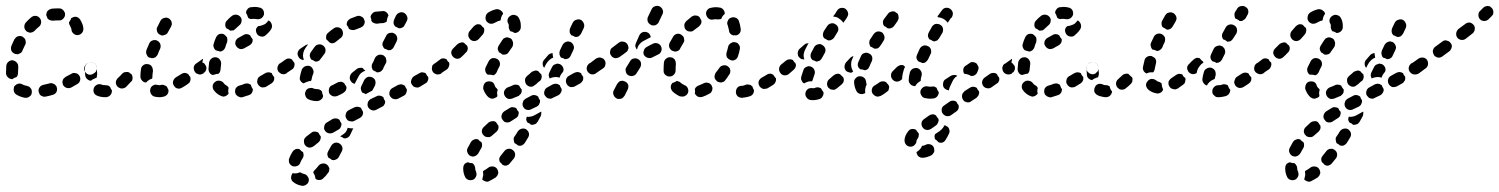

<svg xmlns="http://www.w3.org/2000/svg" viewBox="-25 -304 4998 640"><path d="M73 18Q66 23 58 22Q42 19 29 11Q26 9 24 6Q21 2 21 -2Q20 -6 21 -9Q21 -13 23 -17Q26 -20 29 -22Q32 -24 36 -25Q40 -26 44 -25Q48 -24 51 -22Q57 -19 64 -18Q68 -17 72 -15Q75 -13 77 -10Q79 -8 80 -6Q80 -3 81 -1Q81 1 81 3Q81 4 81 4Q81 5 81 5Q80 14 73 18ZM163 3Q167 -5 164 -13Q164 -13 164 -13Q164 -13 164 -14Q164 -14 164 -15Q162 -18 160 -20Q158 -23 155 -24Q151 -26 147 -27Q143 -27 140 -26Q129 -23 119 -21Q111 -19 107 -13Q102 -6 104 2Q105 6 107 10Q109 13 112 15Q116 17 119 18Q123 19 127 18Q139 16 151 12Q159 10 163 3ZM242 -36Q244 -44 240 -51Q238 -54 235 -57Q232 -59 228 -60Q224 -61 220 -61Q216 -60 213 -58Q203 -53 194 -48Q191 -46 188 -43Q185 -40 184 -36Q183 -33 183 -29Q184 -25 185 -21Q189 -14 197 -11Q205 -9 212 -12Q223 -18 233 -24Q240 -28 242 -36ZM-3 -52Q-5 -56 -5 -60Q-5 -72 -4 -85Q-3 -93 3 -98Q10 -104 18 -103Q22 -102 25 -100Q29 -99 31 -95Q34 -92 35 -89Q36 -85 36 -81Q35 -70 35 -61Q35 -57 34 -54Q33 -50 30 -47Q22 -45 16 -40Q16 -40 16 -40Q12 -40 8 -42Q4 -43 2 -46Q-1 -48 -3 -52ZM295 -66Q297 -70 298 -74Q298 -78 298 -81Q297 -85 294 -89Q290 -95 281 -97Q273 -98 266 -93L264 -92Q261 -89 259 -86Q256 -82 256 -79Q255 -75 256 -71Q257 -67 259 -64Q264 -57 272 -55Q280 -54 287 -59L290 -61Q293 -63 295 -66ZM13 -135Q10 -143 13 -151Q17 -161 22 -171L23 -173Q25 -176 28 -179Q31 -182 35 -183Q38 -184 42 -184Q46 -184 50 -182Q53 -180 56 -177Q59 -174 60 -170Q61 -166 61 -162Q61 -158 59 -155L58 -153Q54 -145 50 -136Q49 -132 46 -129Q43 -126 39 -125Q37 -124 34 -123Q31 -123 28 -124Q27 -124 25 -124Q25 -125 24 -125Q24 -125 24 -125Q16 -128 13 -135ZM242 -239Q237 -246 229 -248Q221 -249 214 -244Q214 -244 213 -244Q213 -244 212 -243Q212 -240 210 -238Q208 -233 205 -230Q205 -226 206 -223Q207 -220 209 -217Q211 -213 212 -210Q213 -209 213 -208Q213 -207 213 -207Q213 -199 219 -193Q225 -187 233 -187Q241 -187 247 -193Q253 -199 253 -207Q253 -215 250 -223Q247 -231 242 -239ZM56 -215Q56 -223 61 -229Q70 -239 80 -247Q87 -252 95 -251Q103 -250 108 -243Q113 -237 112 -228Q111 -220 105 -215Q97 -209 91 -202Q88 -199 84 -197Q81 -196 77 -195Q74 -195 71 -196Q69 -197 66 -198Q65 -199 63 -200Q63 -200 63 -200Q62 -201 62 -201Q56 -207 56 -215ZM130 -260Q131 -264 133 -267Q136 -270 139 -272Q143 -274 147 -275Q157 -276 168 -276Q171 -276 173 -276Q177 -276 181 -274Q184 -272 187 -269Q189 -266 191 -262Q192 -259 192 -255Q191 -246 185 -241Q179 -235 171 -236Q169 -236 168 -236Q159 -236 152 -235Q146 -235 141 -237Q136 -239 133 -243Q132 -248 130 -251Q130 -252 130 -252Q130 -252 129 -252Q129 -256 130 -260Z M508 20Q508 20 508 20Q514 20 521 18Q529 16 534 9Q538 2 536 -6Q536 -6 536 -6Q533 -10 532 -14Q531 -15 530 -16Q528 -18 527 -18Q523 -20 520 -21Q516 -22 512 -21Q510 -20 508 -20Q504 -20 500 -21Q496 -22 492 -22Q488 -21 485 -19Q481 -17 479 -14Q477 -11 476 -7Q474 1 478 8Q482 16 490 18Q498 20 507 20Q507 20 508 20ZM326 20Q327 20 329 20Q337 19 343 13Q348 7 348 -1Q348 -2 348 -2Q348 -3 348 -3Q344 -8 342 -14Q341 -15 341 -15Q338 -18 335 -19Q331 -20 327 -20Q326 -20 326 -20Q318 -20 314 -22Q306 -25 299 -22Q291 -18 288 -11Q285 -3 288 5Q291 12 299 15Q306 18 313 19Q319 20 326 20ZM607 -29Q609 -33 610 -37Q610 -40 610 -43Q610 -46 609 -48Q607 -50 606 -51Q605 -53 604 -55Q599 -60 592 -61Q585 -61 579 -57Q569 -51 561 -46Q554 -41 552 -33Q550 -25 555 -18Q557 -15 560 -12Q563 -10 567 -9Q571 -8 575 -9Q579 -10 582 -12Q591 -17 601 -24Q604 -26 607 -29ZM416 -37Q417 -41 417 -45Q417 -48 416 -51Q415 -54 413 -57Q412 -57 411 -58Q408 -60 406 -62Q404 -63 402 -64Q399 -64 396 -64Q393 -64 389 -63Q385 -61 382 -58Q375 -50 368 -44Q362 -38 361 -30Q361 -22 366 -16Q372 -10 380 -9Q389 -9 395 -14Q403 -22 411 -31Q414 -33 416 -37ZM445 -74Q446 -82 453 -87Q460 -92 468 -90Q472 -90 475 -88Q479 -86 481 -82Q483 -79 484 -75Q485 -71 485 -67Q483 -57 483 -49Q483 -47 483 -46Q483 -44 482 -42Q477 -41 473 -38Q467 -35 462 -29Q454 -29 449 -35Q443 -41 443 -49Q443 -60 445 -74ZM258 -77Q258 -85 264 -91Q270 -97 278 -97Q286 -97 292 -91Q298 -85 298 -77Q298 -66 299 -57Q299 -54 298 -50Q298 -47 296 -44Q293 -44 290 -42Q284 -40 278 -35Q271 -35 265 -41Q260 -46 259 -53Q258 -64 258 -77ZM663 -74Q664 -82 659 -88Q657 -92 654 -94Q650 -96 646 -97Q643 -97 639 -97Q635 -96 632 -93L630 -92Q623 -87 621 -79Q620 -71 625 -64Q627 -61 630 -59Q634 -57 638 -56Q642 -55 645 -56Q649 -57 653 -59L654 -61Q661 -65 663 -74ZM493 -113Q498 -117 501 -123Q504 -132 509 -142Q512 -150 509 -158Q506 -165 498 -169Q491 -172 483 -169Q475 -166 472 -158Q467 -147 463 -137Q462 -133 462 -129Q462 -125 464 -122Q465 -119 467 -116Q469 -114 472 -112Q477 -112 481 -110Q487 -110 493 -113ZM510 -235Q514 -242 522 -244Q530 -247 537 -243Q541 -241 543 -238Q546 -234 547 -231Q548 -227 548 -223Q547 -219 545 -215Q540 -206 535 -197Q532 -190 525 -188Q519 -185 513 -186Q510 -188 507 -189Q506 -190 505 -190Q499 -195 498 -202Q496 -209 500 -215Q505 -225 510 -235Z M815 5Q818 -1 818 -7Q816 -9 815 -11Q813 -16 811 -21Q810 -22 809 -23Q807 -23 806 -24Q803 -26 799 -26Q795 -26 791 -25Q782 -21 774 -19Q770 -18 767 -16Q763 -13 761 -10Q759 -7 759 -3Q758 1 759 5Q760 9 762 12Q765 15 768 17Q772 19 775 20Q779 21 783 20Q794 17 805 13Q811 11 815 5ZM718 18Q714 17 710 15Q697 9 688 -3Q683 -10 684 -18Q685 -26 692 -31Q698 -36 706 -35Q715 -34 720 -28Q723 -23 728 -20Q731 -19 734 -16Q736 -14 737 -11Q737 -8 736 -5Q735 1 737 8Q735 11 732 13Q729 16 725 17Q722 18 718 18ZM886 -32Q888 -35 889 -39Q889 -41 889 -43Q889 -45 889 -47Q887 -50 885 -52Q882 -56 881 -60Q876 -63 870 -63Q864 -63 859 -60Q850 -55 842 -50Q838 -48 836 -45Q834 -42 833 -38Q832 -34 832 -30Q833 -26 835 -23Q837 -19 840 -17Q843 -14 847 -13Q851 -12 855 -13Q859 -13 862 -15Q871 -20 880 -26Q883 -28 886 -32ZM672 -96Q674 -104 680 -109Q687 -114 695 -113Q703 -112 708 -105Q713 -98 712 -90Q711 -81 710 -72Q710 -68 708 -64Q706 -60 703 -58Q698 -58 692 -56Q688 -55 685 -54Q678 -55 674 -61Q670 -67 670 -74Q671 -84 672 -96ZM940 -74Q941 -82 936 -88Q934 -92 931 -94Q927 -96 923 -97Q920 -97 916 -97Q912 -96 909 -93H908Q905 -91 903 -87Q901 -84 900 -80Q899 -76 900 -72Q901 -69 903 -65Q906 -62 909 -60Q912 -58 916 -57Q920 -56 924 -57Q928 -58 931 -60V-61Q938 -65 940 -74ZM652 -108Q651 -107 649 -107Q648 -106 647 -105Q638 -99 630 -93Q623 -89 621 -81Q620 -72 625 -66Q629 -59 636 -58Q643 -56 650 -59Q647 -67 648 -75Q648 -87 650 -99Q651 -104 652 -108ZM709 -132Q715 -133 720 -137Q724 -141 726 -146Q728 -155 732 -163Q733 -167 733 -171Q733 -175 732 -179Q730 -182 727 -185Q724 -188 721 -190Q713 -193 705 -190Q698 -186 695 -179Q690 -168 687 -157Q685 -151 688 -145Q690 -139 695 -136Q697 -136 698 -135Q704 -134 709 -132ZM815 -161Q818 -167 817 -174Q816 -174 816 -175Q811 -180 809 -186Q804 -190 798 -190Q793 -191 788 -188L770 -178Q766 -176 764 -173Q761 -170 760 -166Q759 -162 759 -158Q760 -154 762 -151Q766 -144 774 -141Q781 -139 789 -143L807 -153Q812 -156 815 -161ZM881 -222Q879 -230 872 -235Q871 -235 871 -235Q870 -235 870 -236Q865 -229 859 -224Q851 -220 843 -218Q839 -217 836 -217Q829 -212 828 -204Q828 -196 833 -189Q838 -183 847 -182Q855 -181 861 -187Q873 -197 879 -207Q883 -214 881 -222ZM748 -251Q755 -256 763 -255Q771 -254 776 -248Q779 -245 780 -241Q781 -237 780 -233Q780 -229 778 -226Q776 -222 773 -220Q766 -214 760 -208Q757 -205 754 -203Q750 -202 746 -202Q745 -202 744 -202Q743 -202 742 -202Q737 -207 729 -210Q729 -210 729 -211Q725 -216 726 -223Q726 -230 731 -235Q739 -244 748 -251ZM805 -278Q808 -280 812 -280Q818 -281 824 -281Q832 -281 839 -279Q847 -278 852 -271Q856 -264 855 -256Q853 -248 846 -243Q839 -239 831 -240Q828 -241 824 -241Q821 -241 817 -241Q813 -240 809 -241Q805 -242 802 -245Q802 -246 801 -248Q799 -255 795 -261Q795 -264 796 -267Q797 -270 799 -272Q801 -276 805 -278Z M976 271Q976 270 975 270Q975 270 975 270Q967 274 958 274Q954 274 951 273Q950 274 950 274Q949 275 949 275Q947 279 946 282Q945 286 945 290Q946 294 948 298Q950 301 953 303Q964 312 980 315Q984 316 988 315Q992 314 995 312Q998 310 1001 307Q1003 304 1004 300Q1006 292 1001 285Q997 278 989 276Q981 274 977 271Q976 271 976 271ZM1037 248Q1042 242 1051 241Q1059 240 1065 245Q1068 247 1070 251Q1072 254 1073 258Q1073 262 1072 266Q1071 270 1068 273Q1061 283 1053 290Q1050 293 1046 295Q1043 296 1039 296Q1035 296 1032 295Q1029 294 1027 292Q1026 290 1026 289Q1025 280 1020 273Q1020 272 1019 272Q1020 269 1021 266Q1023 264 1025 262Q1031 256 1037 248ZM987 213Q987 208 985 203Q979 200 975 195Q975 195 975 194Q968 191 961 193Q954 196 950 202Q943 213 939 224Q937 228 938 232Q938 236 939 239Q941 243 944 246Q947 248 950 250Q954 251 958 251Q962 251 966 249Q969 248 972 245Q975 242 976 238Q979 231 984 223Q987 219 987 213ZM1079 182Q1083 175 1091 172Q1099 170 1106 174Q1113 178 1116 186Q1118 194 1114 201Q1109 211 1104 220Q1100 226 1094 228Q1088 231 1081 229Q1080 228 1079 227Q1075 224 1070 222Q1067 217 1066 211Q1066 205 1069 200Q1074 191 1079 182ZM1043 161Q1045 155 1044 150Q1041 147 1039 143Q1038 141 1037 139Q1035 137 1032 136Q1030 135 1027 135Q1023 134 1019 135Q1016 136 1012 139Q1003 146 995 152Q992 155 990 158Q988 162 988 166Q988 170 989 174Q990 178 993 181Q998 187 1006 188Q1014 188 1021 183Q1028 177 1036 171Q1041 167 1043 161ZM1134 122Q1132 130 1127 137Q1121 143 1114 147Q1112 149 1109 150Q1109 150 1110 151Q1110 151 1110 151Q1113 152 1117 154Q1119 155 1121 157Q1128 158 1133 155Q1139 152 1142 146L1151 127Q1152 126 1152 125Q1153 124 1153 123Q1152 123 1151 124Q1142 124 1134 122ZM1107 96Q1102 91 1096 91Q1089 90 1083 93Q1074 99 1065 104Q1061 106 1059 109Q1057 112 1056 116Q1055 120 1055 124Q1056 128 1058 131Q1062 138 1070 140Q1078 142 1086 138Q1094 133 1103 128Q1109 125 1111 119Q1114 113 1113 107Q1111 104 1109 101Q1108 98 1107 96ZM1183 81Q1186 75 1185 69Q1183 66 1182 63Q1180 60 1179 57Q1178 56 1176 54Q1174 53 1172 53Q1168 51 1164 52Q1160 52 1156 54L1138 63Q1130 67 1128 75Q1125 83 1129 90Q1131 94 1134 97Q1137 99 1141 100Q1145 101 1149 101Q1152 101 1156 99L1175 89Q1180 86 1183 81ZM1254 48Q1256 45 1258 41Q1258 39 1259 36Q1259 34 1258 32Q1257 29 1255 27Q1254 24 1253 20Q1248 16 1242 15Q1235 14 1230 17L1211 26Q1207 28 1205 31Q1202 34 1201 38Q1200 42 1200 45Q1200 49 1202 53Q1206 60 1214 63Q1221 66 1229 62L1248 52Q1251 51 1254 48ZM1040 31Q1036 33 1032 33Q1016 33 1003 27Q995 23 993 15Q990 7 994 0Q995 -4 998 -6Q1001 -9 1005 -10Q1009 -11 1013 -11Q1017 -11 1020 -9Q1025 -7 1032 -7Q1037 -7 1041 -5Q1046 -3 1048 1Q1049 8 1052 15Q1052 15 1052 15Q1052 19 1050 22Q1049 25 1046 27Q1043 30 1040 31ZM1329 6Q1332 0 1331 -6Q1330 -9 1328 -11Q1326 -14 1325 -18Q1323 -19 1321 -20Q1320 -21 1317 -22Q1314 -23 1310 -23Q1306 -22 1302 -21L1284 -11Q1276 -7 1274 1Q1271 9 1275 16Q1277 20 1280 22Q1283 25 1287 26Q1291 27 1295 27Q1299 26 1302 25L1321 15Q1327 12 1329 6ZM1125 1Q1128 -2 1129 -6Q1129 -8 1130 -11Q1130 -14 1129 -16Q1128 -17 1127 -19Q1124 -23 1122 -27Q1120 -28 1119 -29Q1117 -30 1115 -31Q1112 -32 1108 -31Q1104 -31 1100 -29Q1091 -24 1083 -20Q1079 -19 1076 -16Q1073 -13 1072 -9Q1071 -6 1071 -2Q1071 2 1072 6Q1076 13 1083 16Q1091 19 1099 16Q1109 12 1119 6Q1122 4 1125 1ZM1183 5Q1179 0 1178 -6Q1177 -13 1180 -18L1189 -37Q1191 -41 1194 -43Q1197 -46 1200 -47Q1204 -49 1208 -48Q1212 -48 1216 -46Q1223 -43 1226 -35Q1228 -27 1225 -19L1216 -2L1201 6Q1197 8 1194 10Q1192 8 1189 7Q1186 6 1183 5ZM1401 -35Q1404 -41 1402 -48Q1401 -49 1399 -51Q1397 -55 1395 -58Q1394 -60 1392 -61Q1390 -62 1388 -62Q1384 -63 1380 -63Q1376 -62 1373 -60Q1364 -55 1355 -50Q1348 -45 1346 -37Q1343 -29 1348 -22Q1350 -19 1353 -16Q1356 -14 1360 -13Q1364 -12 1368 -12Q1371 -13 1375 -15Q1384 -20 1393 -26Q1399 -29 1401 -35ZM1178 -60Q1185 -66 1193 -68Q1192 -69 1192 -69Q1188 -72 1185 -76Q1184 -77 1182 -78Q1180 -78 1178 -78Q1174 -78 1170 -77Q1166 -76 1163 -73Q1156 -67 1148 -61Q1142 -55 1141 -47Q1140 -39 1145 -33Q1147 -29 1151 -27Q1154 -25 1158 -25Q1159 -27 1159 -28L1169 -47Q1172 -54 1178 -60ZM974 -41Q974 -45 975 -49Q977 -60 981 -72Q984 -79 992 -83Q999 -86 1007 -84Q1015 -81 1018 -73Q1022 -66 1019 -58Q1015 -49 1014 -41Q1013 -39 1013 -37Q1012 -35 1011 -34Q1004 -34 998 -31Q992 -29 987 -26Q984 -27 982 -29Q979 -31 977 -34Q975 -37 974 -41ZM1453 -66Q1455 -70 1456 -74Q1456 -77 1456 -81Q1455 -85 1452 -88Q1448 -95 1439 -97Q1431 -98 1425 -93L1423 -92Q1420 -90 1417 -87Q1415 -83 1415 -79Q1414 -75 1415 -71Q1416 -68 1418 -64Q1423 -58 1431 -56Q1439 -55 1446 -59L1447 -61Q1451 -63 1453 -66ZM956 -83Q958 -89 956 -95Q954 -97 952 -100Q950 -102 949 -105Q944 -109 937 -109Q931 -109 926 -105L909 -93Q905 -91 903 -88Q901 -84 900 -80Q900 -77 900 -73Q901 -69 904 -66Q908 -59 917 -57Q925 -56 931 -61L949 -73Q954 -76 956 -83ZM1231 -63Q1233 -63 1236 -63Q1238 -63 1240 -64Q1244 -65 1247 -68Q1250 -71 1252 -74L1254 -80L1261 -93Q1263 -96 1263 -100Q1263 -104 1262 -108Q1261 -112 1258 -115Q1256 -118 1252 -120Q1245 -123 1237 -121Q1229 -118 1225 -111L1219 -97L1216 -92Q1214 -88 1214 -84Q1214 -80 1215 -77Q1216 -74 1217 -72Q1218 -70 1220 -69Q1223 -68 1226 -66Q1229 -65 1231 -63ZM1008 -123Q1009 -127 1011 -130Q1017 -139 1024 -148Q1029 -155 1038 -156Q1046 -157 1052 -152Q1059 -147 1060 -139Q1061 -130 1056 -124Q1050 -116 1044 -108Q1042 -105 1039 -102Q1036 -100 1032 -99Q1030 -99 1028 -99Q1027 -99 1025 -99Q1020 -103 1014 -105Q1014 -105 1013 -105Q1011 -107 1010 -110Q1009 -112 1008 -115Q1007 -119 1008 -123ZM967 -128Q969 -136 975 -141L993 -153Q995 -154 997 -155Q1000 -156 1002 -156Q997 -150 992 -142Q988 -136 986 -128Q984 -119 986 -111Q987 -108 988 -105Q986 -105 985 -104Q980 -105 977 -107Q973 -109 971 -113Q966 -120 967 -128ZM1252 -165 1262 -184Q1263 -188 1266 -190Q1269 -193 1273 -194Q1277 -195 1281 -195Q1285 -195 1288 -193Q1296 -189 1298 -182Q1301 -174 1297 -166L1288 -148Q1286 -144 1283 -141Q1280 -139 1277 -137Q1274 -137 1272 -137Q1270 -136 1268 -137Q1265 -138 1262 -140Q1259 -141 1256 -142Q1252 -147 1250 -153Q1249 -160 1252 -165ZM1064 -189Q1066 -193 1069 -195Q1078 -203 1087 -209Q1093 -214 1101 -213Q1110 -212 1115 -205Q1119 -198 1118 -190Q1117 -182 1110 -177Q1102 -171 1095 -165Q1091 -161 1085 -160Q1079 -159 1074 -162Q1070 -166 1066 -170Q1065 -170 1064 -171Q1063 -173 1062 -176Q1062 -179 1062 -182Q1062 -186 1064 -189ZM1164 -250Q1172 -253 1179 -249Q1187 -246 1189 -238Q1191 -234 1191 -230Q1190 -226 1189 -223Q1187 -219 1184 -216Q1181 -214 1177 -212Q1168 -209 1159 -205Q1154 -203 1148 -204Q1142 -205 1138 -208Q1136 -214 1133 -218Q1132 -219 1131 -220Q1130 -227 1133 -233Q1137 -239 1143 -242Q1153 -246 1164 -250ZM1287 -231Q1287 -235 1289 -239L1295 -252Q1299 -259 1307 -262Q1314 -265 1322 -261Q1329 -257 1332 -249Q1335 -242 1331 -234L1328 -228Q1328 -228 1328 -228Q1328 -228 1328 -228L1324 -221Q1322 -215 1316 -212Q1310 -209 1304 -210Q1301 -212 1298 -213Q1295 -215 1292 -216Q1291 -217 1290 -219Q1288 -221 1288 -223Q1286 -227 1287 -231ZM1232 -225Q1228 -225 1225 -226Q1221 -227 1218 -229Q1216 -230 1215 -232Q1214 -233 1213 -234Q1213 -240 1211 -245Q1210 -246 1210 -247Q1211 -254 1216 -259Q1220 -264 1227 -265Q1238 -266 1250 -267Q1257 -268 1263 -263Q1268 -259 1270 -252L1268 -249Q1265 -241 1264 -233Q1264 -233 1264 -232Q1262 -230 1258 -229Q1255 -227 1252 -227Q1242 -227 1232 -225Z M1584 287Q1584 290 1582 294Q1587 299 1594 301Q1601 303 1607 299Q1617 294 1628 287Q1631 284 1633 281Q1635 277 1636 273Q1636 269 1635 266Q1634 262 1632 259Q1627 252 1619 251Q1610 250 1604 254Q1596 260 1589 264Q1588 264 1587 265Q1586 266 1585 267Q1585 268 1585 270Q1587 279 1584 287ZM1556 247Q1554 243 1550 240Q1550 240 1549 240Q1542 240 1535 237Q1532 237 1529 239Q1527 240 1524 242Q1522 245 1520 249Q1519 253 1519 257Q1519 274 1526 287Q1530 294 1538 296Q1546 298 1554 294Q1557 292 1559 289Q1562 285 1563 281Q1564 278 1563 274Q1563 270 1561 266Q1559 263 1559 256Q1559 252 1556 247ZM1656 200Q1661 193 1670 192Q1678 191 1684 196Q1691 201 1692 209Q1693 217 1688 224Q1681 233 1674 241Q1670 246 1663 248Q1657 249 1651 246Q1650 246 1650 245Q1646 240 1641 236Q1639 231 1639 225Q1640 220 1644 215Q1650 208 1656 200ZM1582 180Q1582 175 1580 170Q1574 167 1570 162Q1570 161 1569 161Q1562 158 1556 161Q1549 163 1545 169Q1539 179 1534 189Q1530 197 1533 204Q1536 212 1543 216Q1547 217 1551 218Q1555 218 1559 216Q1562 215 1565 212Q1568 210 1570 206Q1574 198 1579 190Q1582 186 1582 180ZM1687 158Q1688 154 1690 151Q1696 143 1701 134Q1706 127 1714 125Q1722 123 1729 127Q1732 130 1735 133Q1737 136 1738 140Q1739 144 1738 148Q1737 152 1735 155Q1730 164 1724 173Q1720 178 1714 181Q1708 183 1702 181Q1700 180 1698 178Q1695 175 1691 174Q1690 172 1689 170Q1688 168 1688 166Q1687 162 1687 158ZM1636 126Q1638 120 1636 114Q1633 111 1631 107Q1629 105 1628 103Q1623 99 1616 100Q1610 100 1604 104Q1596 111 1588 119Q1582 124 1581 133Q1581 141 1587 147Q1592 153 1601 153Q1609 154 1615 148Q1622 142 1630 135Q1634 131 1636 126ZM1775 70 1757 80Q1750 84 1742 85Q1736 86 1731 85Q1729 90 1729 95Q1730 101 1734 105Q1737 106 1741 108Q1743 110 1745 112Q1748 112 1750 112Q1752 112 1755 111Q1759 110 1762 108Q1765 105 1767 102L1777 84Q1779 80 1779 76Q1780 72 1779 68Q1777 69 1775 70ZM1681 53Q1677 54 1674 56Q1664 62 1656 67Q1649 72 1647 80Q1645 88 1650 95Q1652 98 1655 101Q1658 103 1662 104Q1666 104 1670 104Q1674 103 1677 101Q1685 96 1694 90Q1698 88 1700 85Q1703 82 1703 78Q1704 76 1704 74Q1704 72 1704 69Q1701 66 1699 63Q1698 60 1697 58Q1695 56 1693 55Q1691 54 1689 54Q1685 53 1681 53ZM1771 46Q1773 42 1774 39Q1775 37 1775 34Q1775 32 1775 30Q1773 27 1771 24Q1770 21 1769 18Q1764 14 1758 13Q1751 12 1746 15L1727 25Q1724 27 1721 30Q1719 33 1718 37Q1716 41 1717 45Q1717 49 1719 52Q1723 60 1731 62Q1739 64 1746 60L1765 51Q1768 49 1771 46ZM1712 7Q1712 6 1713 5Q1714 2 1714 -1Q1714 -4 1714 -6Q1713 -7 1712 -8Q1708 -13 1706 -18Q1705 -19 1703 -20Q1702 -20 1701 -21Q1697 -22 1693 -22Q1689 -22 1685 -20Q1677 -16 1668 -13Q1661 -10 1657 -3Q1653 4 1656 12Q1657 16 1660 19Q1662 22 1666 24Q1669 26 1673 26Q1677 26 1681 25Q1692 21 1703 16Q1703 16 1704 16Q1704 15 1705 15Q1707 12 1711 9Q1711 8 1712 7ZM1845 4Q1848 -1 1847 -8Q1845 -10 1844 -13Q1842 -16 1841 -20Q1839 -21 1837 -22Q1836 -23 1834 -24Q1830 -25 1826 -25Q1822 -24 1818 -23L1800 -13Q1792 -9 1790 -1Q1787 7 1791 14Q1793 17 1796 20Q1799 23 1803 24Q1807 25 1811 25Q1815 24 1818 22L1837 13Q1842 10 1845 4ZM1626 22Q1622 24 1618 25Q1614 25 1610 24Q1606 22 1603 20Q1592 10 1586 -7Q1585 -10 1586 -14Q1586 -18 1588 -22Q1589 -25 1592 -28Q1595 -31 1599 -32Q1607 -34 1615 -31Q1622 -27 1624 -19Q1626 -13 1629 -11Q1631 -9 1632 -8Q1633 -7 1634 -5Q1633 -1 1632 4Q1632 10 1633 15Q1633 16 1633 16Q1632 17 1632 18Q1629 21 1626 22ZM1915 -32Q1918 -35 1919 -39Q1919 -41 1919 -43Q1919 -46 1919 -48Q1917 -50 1916 -52Q1913 -55 1912 -60Q1907 -63 1901 -64Q1895 -64 1889 -61Q1881 -56 1871 -51Q1864 -47 1862 -39Q1860 -31 1864 -24Q1866 -20 1869 -18Q1872 -15 1876 -14Q1879 -13 1883 -14Q1887 -14 1891 -16Q1901 -21 1909 -26Q1913 -28 1915 -32ZM1743 -15Q1735 -16 1729 -23Q1727 -26 1726 -29Q1725 -33 1725 -37Q1725 -41 1727 -45Q1729 -48 1732 -51Q1740 -57 1747 -64Q1750 -66 1754 -67Q1758 -69 1762 -69Q1764 -68 1766 -68Q1767 -68 1769 -67Q1772 -63 1775 -60Q1777 -59 1779 -57Q1780 -55 1780 -52Q1781 -50 1781 -48Q1780 -44 1779 -40Q1777 -37 1775 -34Q1772 -33 1769 -30Q1767 -28 1765 -26Q1761 -22 1757 -20Q1751 -14 1743 -15ZM1808 -43 1807 -42Q1805 -47 1804 -52Q1804 -57 1806 -62L1815 -80Q1817 -84 1820 -87Q1823 -89 1827 -90Q1831 -92 1834 -92Q1838 -91 1842 -90Q1849 -86 1852 -79Q1855 -72 1852 -65Q1850 -63 1848 -60Q1843 -54 1840 -45Q1832 -48 1823 -47Q1815 -46 1808 -43ZM1604 -100Q1606 -104 1609 -106Q1612 -109 1616 -110Q1620 -111 1624 -110Q1628 -110 1631 -108Q1639 -104 1641 -96Q1643 -88 1639 -81Q1634 -72 1631 -64Q1629 -60 1626 -57Q1623 -54 1619 -53Q1614 -55 1608 -55Q1605 -55 1601 -55Q1595 -59 1593 -66Q1591 -73 1594 -80Q1598 -89 1604 -100ZM1969 -66Q1971 -70 1972 -73Q1972 -77 1972 -81Q1971 -85 1968 -88Q1964 -95 1956 -97Q1947 -98 1941 -93H1939Q1936 -90 1934 -87Q1932 -84 1931 -80Q1930 -76 1931 -72Q1932 -68 1934 -65Q1939 -58 1947 -56Q1955 -55 1962 -60L1963 -61Q1967 -63 1969 -66ZM1472 -84Q1474 -90 1472 -96Q1470 -98 1468 -99Q1465 -103 1463 -107Q1461 -107 1459 -108Q1458 -109 1456 -109Q1452 -110 1448 -109Q1444 -108 1441 -105Q1433 -99 1425 -93Q1418 -89 1416 -81Q1415 -72 1420 -66Q1424 -59 1432 -57Q1441 -56 1447 -61Q1456 -67 1465 -73Q1470 -77 1472 -84ZM1805 -103Q1811 -109 1819 -112Q1819 -112 1819 -112Q1819 -112 1819 -112Q1817 -120 1817 -127Q1813 -127 1809 -125Q1805 -124 1802 -120Q1795 -112 1789 -105Q1786 -102 1785 -98Q1783 -95 1784 -91Q1784 -87 1785 -84Q1787 -80 1789 -78L1795 -90Q1799 -97 1805 -103ZM1857 -107Q1860 -107 1862 -107Q1864 -107 1866 -108Q1870 -109 1873 -112Q1876 -115 1877 -118L1886 -137Q1890 -145 1887 -152Q1884 -160 1877 -164Q1873 -165 1869 -166Q1865 -166 1861 -164Q1857 -163 1855 -160Q1852 -158 1850 -154L1841 -135Q1839 -129 1840 -123Q1841 -117 1845 -112Q1849 -111 1852 -110Q1855 -109 1857 -107ZM1534 -140Q1535 -146 1532 -152Q1530 -154 1528 -155Q1525 -158 1522 -161Q1517 -164 1511 -162Q1505 -161 1500 -157Q1493 -150 1486 -143Q1483 -140 1481 -137Q1480 -133 1479 -129Q1479 -125 1481 -121Q1482 -118 1485 -115Q1490 -109 1499 -108Q1507 -108 1513 -114Q1521 -121 1528 -129Q1533 -133 1534 -140ZM1649 -170Q1651 -173 1654 -176Q1658 -178 1661 -179Q1665 -180 1669 -179Q1673 -178 1677 -176Q1680 -174 1682 -171Q1684 -167 1685 -163Q1686 -160 1685 -156Q1685 -152 1683 -148Q1678 -141 1671 -131Q1668 -125 1662 -123Q1656 -121 1650 -122Q1646 -125 1642 -128Q1640 -129 1639 -129Q1635 -135 1634 -141Q1634 -147 1638 -153Q1645 -163 1649 -170ZM1589 -200Q1590 -206 1588 -211Q1582 -215 1578 -221Q1572 -224 1565 -223Q1559 -221 1554 -216L1541 -201Q1538 -198 1537 -194Q1536 -190 1536 -186Q1536 -182 1538 -179Q1540 -175 1543 -172Q1549 -167 1557 -167Q1565 -168 1571 -174L1585 -190Q1588 -194 1589 -200ZM1875 -209 1884 -228Q1888 -236 1896 -238Q1903 -241 1911 -238Q1918 -234 1921 -226Q1924 -219 1921 -211L1912 -192Q1909 -187 1904 -183Q1898 -180 1892 -181Q1889 -183 1886 -184Q1883 -186 1880 -186Q1875 -191 1874 -197Q1873 -203 1875 -209ZM1671 -219Q1671 -222 1670 -224Q1665 -231 1667 -239Q1669 -247 1676 -251Q1683 -256 1691 -254Q1700 -252 1704 -245Q1711 -233 1711 -219Q1711 -216 1711 -212Q1710 -204 1704 -199Q1698 -194 1690 -194Q1689 -195 1689 -195Q1683 -199 1676 -200Q1673 -204 1672 -208Q1670 -212 1671 -216Q1671 -218 1671 -219ZM1652 -258Q1651 -262 1649 -265Q1646 -268 1643 -270Q1640 -272 1636 -273Q1632 -274 1628 -273Q1615 -270 1602 -262Q1595 -257 1594 -249Q1592 -241 1596 -234Q1601 -227 1609 -225Q1617 -224 1624 -228Q1631 -232 1636 -234Q1638 -234 1641 -235Q1643 -236 1644 -237Q1645 -241 1645 -244Q1647 -252 1652 -258Z M2069 -21Q2066 -29 2059 -32Q2055 -34 2051 -35Q2047 -35 2043 -34Q2040 -33 2037 -30Q2034 -27 2032 -24Q2025 -11 2021 -3Q2017 4 2020 12Q2023 20 2030 24Q2034 26 2037 26Q2041 26 2045 25Q2049 24 2052 21Q2055 18 2057 15Q2061 7 2067 -5Q2071 -13 2069 -21ZM2297 -15Q2300 -18 2304 -19Q2312 -22 2320 -26Q2327 -30 2335 -28Q2343 -26 2347 -19Q2349 -15 2350 -11Q2350 -7 2349 -3Q2348 0 2346 3Q2343 7 2340 8Q2328 15 2316 19Q2308 21 2301 18Q2294 14 2291 7Q2292 3 2292 0Q2292 -4 2291 -8Q2292 -8 2292 -8Q2292 -9 2292 -9Q2294 -13 2297 -15ZM2238 -32Q2234 -34 2230 -34Q2227 -31 2223 -30Q2220 -28 2217 -28Q2217 -28 2216 -27Q2216 -27 2216 -27Q2214 -24 2212 -21Q2211 -17 2211 -13Q2211 -9 2213 -5Q2215 -2 2217 1Q2228 11 2241 17Q2245 18 2249 18Q2253 18 2256 17Q2260 15 2263 13Q2266 10 2268 6Q2271 -1 2268 -9Q2265 -17 2257 -20Q2250 -23 2244 -28Q2242 -31 2238 -32ZM2373 -78Q2378 -85 2386 -86Q2394 -88 2401 -83Q2404 -81 2406 -78Q2409 -75 2409 -71Q2410 -67 2409 -63Q2409 -59 2406 -56Q2400 -46 2392 -36Q2390 -33 2386 -31Q2383 -30 2379 -29Q2375 -29 2372 -30Q2368 -31 2365 -33Q2362 -37 2359 -40Q2356 -45 2357 -51Q2358 -57 2361 -62Q2367 -69 2373 -78ZM2228 -91Q2228 -95 2227 -99Q2226 -102 2224 -106Q2221 -109 2218 -111Q2214 -113 2210 -113Q2202 -114 2196 -109Q2189 -104 2188 -95Q2187 -83 2187 -71Q2187 -70 2187 -68Q2187 -64 2188 -61Q2190 -57 2193 -54Q2196 -52 2200 -50Q2203 -49 2207 -49Q2216 -49 2221 -55Q2227 -61 2227 -69Q2227 -70 2227 -71Q2227 -81 2228 -91ZM2112 -90Q2112 -96 2109 -101Q2107 -102 2106 -104Q2106 -105 2105 -105Q2104 -106 2103 -106Q2097 -111 2088 -109Q2080 -108 2076 -101Q2070 -92 2063 -80Q2061 -77 2060 -73Q2060 -69 2061 -65Q2062 -61 2064 -58Q2066 -55 2070 -53Q2077 -49 2085 -51Q2093 -53 2097 -60Q2104 -71 2109 -79Q2112 -84 2112 -90ZM1993 -89Q1995 -97 1990 -104Q1988 -107 1985 -109Q1981 -111 1977 -112Q1973 -113 1970 -112Q1966 -111 1962 -109L1941 -93Q1934 -89 1932 -81Q1931 -72 1936 -66Q1938 -62 1941 -60Q1945 -58 1948 -57Q1952 -57 1956 -57Q1960 -58 1963 -61L1985 -76Q1992 -80 1993 -89ZM2396 -121Q2396 -125 2397 -129Q2400 -138 2402 -148Q2404 -156 2411 -160Q2418 -165 2426 -163Q2434 -162 2438 -155Q2443 -148 2441 -140Q2439 -128 2435 -117Q2433 -109 2426 -105Q2419 -101 2412 -103Q2408 -105 2404 -107Q2402 -108 2401 -110Q2399 -111 2398 -113Q2397 -117 2396 -121ZM2179 -133Q2182 -141 2179 -148Q2176 -156 2168 -159Q2160 -162 2153 -159Q2142 -154 2130 -147Q2123 -143 2121 -135Q2118 -127 2122 -120Q2127 -113 2135 -111Q2143 -109 2150 -113Q2160 -118 2168 -122Q2176 -125 2179 -133ZM2067 -135Q2069 -139 2070 -143Q2070 -147 2069 -150Q2068 -154 2066 -157Q2061 -164 2053 -165Q2045 -167 2038 -162Q2028 -155 2017 -146Q2010 -142 2009 -134Q2007 -125 2012 -119Q2014 -115 2018 -113Q2021 -111 2025 -110Q2029 -110 2033 -111Q2037 -112 2040 -114Q2052 -122 2062 -130Q2065 -132 2067 -135ZM2219 -182Q2223 -189 2231 -191Q2238 -193 2245 -189Q2248 -186 2252 -183Q2253 -182 2254 -180Q2255 -178 2255 -176Q2256 -172 2256 -168Q2255 -164 2253 -161Q2248 -152 2243 -144Q2241 -138 2236 -135Q2231 -132 2224 -132Q2220 -134 2215 -135Q2209 -139 2206 -146Q2204 -154 2207 -161Q2213 -172 2219 -182ZM2095 -161 2106 -186Q2110 -194 2118 -197Q2126 -199 2133 -196Q2138 -194 2141 -189Q2144 -185 2144 -180Q2144 -180 2144 -180Q2132 -174 2119 -167Q2112 -163 2107 -157Q2101 -150 2099 -141Q2098 -140 2098 -139Q2094 -143 2093 -149Q2092 -155 2095 -161ZM2401 -219Q2399 -223 2399 -227Q2399 -231 2401 -234Q2402 -238 2405 -241Q2408 -244 2412 -245Q2419 -248 2427 -245Q2435 -242 2438 -234Q2442 -223 2444 -208Q2445 -200 2441 -194Q2436 -187 2428 -186Q2424 -187 2419 -186Q2413 -188 2409 -192Q2405 -197 2405 -203Q2403 -212 2401 -219ZM2312 -225Q2314 -230 2313 -236Q2310 -240 2308 -245Q2306 -248 2303 -250Q2300 -252 2296 -252Q2292 -253 2288 -252Q2285 -251 2281 -249Q2272 -242 2263 -234Q2260 -231 2258 -227Q2256 -224 2256 -220Q2256 -216 2257 -212Q2258 -208 2261 -205Q2266 -199 2275 -199Q2283 -198 2289 -204Q2297 -210 2305 -216Q2309 -220 2312 -225ZM2133 -240Q2133 -236 2134 -232Q2136 -229 2138 -226Q2141 -223 2145 -221Q2148 -219 2152 -219Q2156 -219 2160 -220Q2164 -222 2167 -225Q2170 -227 2171 -231L2183 -256Q2187 -264 2184 -271Q2181 -279 2173 -283Q2166 -286 2158 -283Q2150 -280 2147 -273L2135 -248Q2133 -244 2133 -240ZM2361 -240Q2357 -240 2352 -239Q2344 -237 2337 -242Q2331 -247 2329 -255Q2327 -263 2332 -270Q2337 -277 2345 -278Q2353 -280 2361 -280Q2367 -280 2372 -279Q2380 -279 2386 -272Q2391 -266 2391 -258Q2390 -258 2390 -257Q2383 -251 2380 -243Q2380 -242 2379 -241Q2377 -240 2374 -240Q2371 -239 2369 -239Q2365 -240 2361 -240Z M3048 183Q3049 183 3049 182Q3054 182 3060 179Q3067 175 3075 177Q3083 179 3087 186Q3089 190 3089 194Q3090 198 3089 202Q3088 205 3085 208Q3083 212 3079 214Q3065 221 3051 222Q3047 222 3043 221Q3039 219 3036 217Q3033 214 3032 210Q3030 207 3030 203Q3030 203 3030 203Q3030 203 3030 203Q3034 200 3038 197Q3045 191 3048 183ZM3037 151Q3038 147 3038 143Q3038 142 3037 141Q3037 141 3037 140Q3034 137 3031 133Q3030 131 3029 129Q3022 125 3014 126Q3007 127 3002 134Q2991 148 2990 163Q2990 172 2995 178Q3000 184 3009 185Q3013 185 3016 184Q3020 183 3023 180Q3026 177 3028 174Q3030 170 3030 166Q3030 162 3034 158Q3036 155 3037 151ZM3139 127Q3142 135 3138 142Q3133 153 3127 162Q3124 168 3117 171Q3110 173 3103 170Q3100 166 3096 163Q3094 161 3092 160Q3092 159 3091 158Q3091 157 3091 156Q3090 153 3090 149Q3091 146 3092 143L3107 133Q3114 128 3119 121Q3121 118 3123 114Q3125 114 3126 114Q3128 115 3129 116Q3137 119 3139 127ZM3100 108Q3102 105 3103 101Q3104 99 3104 97Q3103 94 3103 92Q3101 90 3099 87Q3097 84 3095 81Q3090 77 3084 77Q3078 77 3072 81L3055 93Q3052 95 3050 98Q3047 101 3047 105Q3046 109 3047 113Q3048 117 3050 120Q3054 127 3063 129Q3071 130 3078 126L3095 114Q3098 112 3100 108ZM3170 58Q3172 52 3170 46Q3168 44 3166 41Q3164 38 3163 35Q3161 34 3159 33Q3157 32 3155 32Q3151 31 3147 32Q3143 33 3140 35L3123 47Q3116 51 3114 59Q3113 68 3117 74Q3120 78 3123 80Q3126 82 3130 83Q3134 83 3138 83Q3142 82 3145 80L3162 68Q3168 64 3170 58ZM3235 16Q3238 13 3238 9Q3239 7 3239 4Q3239 2 3238 0Q3236 -2 3234 -5Q3232 -8 3231 -11Q3225 -15 3219 -15Q3213 -15 3207 -11L3190 0Q3187 3 3185 6Q3182 9 3182 13Q3181 17 3182 21Q3183 25 3185 28Q3187 32 3190 34Q3194 36 3198 37Q3202 37 3206 37Q3209 36 3213 33L3230 22Q3233 19 3235 16ZM2717 17Q2721 11 2720 3Q2719 3 2719 2Q2715 -3 2712 -9Q2712 -9 2711 -10Q2710 -10 2709 -11Q2705 -12 2702 -13Q2698 -13 2694 -12Q2690 -10 2687 -10Q2685 -10 2684 -10Q2680 -11 2676 -10Q2672 -10 2669 -8Q2666 -6 2663 -2Q2661 1 2660 5Q2658 13 2663 20Q2667 27 2675 29Q2689 32 2707 26Q2714 24 2717 17ZM3088 24Q3096 22 3100 16Q3105 9 3104 2Q3103 1 3102 0Q3099 -5 3097 -11Q3097 -11 3096 -12Q3095 -12 3094 -13Q3091 -15 3087 -16Q3083 -16 3079 -15Q3078 -15 3077 -15Q3072 -15 3067 -16Q3063 -17 3059 -16Q3055 -15 3052 -13Q3049 -11 3046 -7Q3044 -4 3043 0Q3042 8 3047 15Q3051 22 3059 23Q3068 25 3077 25Q3082 25 3088 24ZM2474 17Q2481 15 2485 9Q2489 3 2488 -4Q2488 -5 2487 -6Q2484 -11 2483 -16Q2482 -17 2480 -18Q2479 -19 2478 -20Q2474 -22 2470 -22Q2466 -23 2462 -22Q2455 -19 2450 -18Q2448 -18 2447 -18Q2447 -18 2447 -18Q2439 -18 2433 -12Q2428 -6 2428 3Q2428 11 2434 17Q2440 22 2449 22Q2452 22 2456 21Q2465 20 2474 17ZM2936 -2Q2938 -6 2938 -9Q2939 -12 2939 -15Q2938 -18 2937 -20Q2936 -21 2935 -23Q2931 -26 2929 -30Q2924 -33 2918 -33Q2912 -33 2907 -30Q2899 -24 2892 -20Q2884 -16 2882 -9Q2879 -1 2883 7Q2885 10 2888 13Q2891 15 2895 17Q2898 18 2902 18Q2906 17 2910 16Q2920 11 2930 3Q2933 1 2936 -2ZM2842 9Q2834 7 2830 0Q2823 -13 2822 -29Q2821 -37 2827 -43Q2832 -49 2840 -50Q2844 -50 2848 -49Q2852 -48 2855 -45Q2858 -43 2860 -39Q2861 -36 2862 -32Q2862 -27 2864 -23Q2862 -19 2861 -16Q2858 -7 2859 2Q2859 4 2859 6Q2859 6 2858 7Q2858 7 2857 7Q2850 11 2842 9ZM3159 -46Q3163 -49 3166 -51Q3161 -55 3155 -54Q3149 -54 3144 -51Q3135 -45 3127 -40Q3120 -36 3119 -28Q3117 -19 3121 -12Q3123 -9 3127 -7Q3130 -4 3134 -4Q3135 -3 3136 -3Q3137 -3 3138 -3Q3139 -9 3141 -14L3150 -33Q3153 -40 3159 -46ZM2786 -29Q2787 -33 2788 -37Q2788 -40 2787 -42Q2787 -45 2785 -47Q2783 -49 2781 -51Q2778 -53 2776 -56Q2771 -59 2765 -58Q2759 -57 2754 -53Q2746 -46 2739 -40Q2733 -35 2732 -27Q2731 -18 2736 -12Q2739 -9 2742 -7Q2746 -5 2750 -5Q2754 -4 2757 -5Q2761 -7 2764 -9Q2772 -16 2781 -23Q2784 -26 2786 -29ZM2560 -31Q2563 -37 2561 -44Q2559 -45 2558 -47Q2555 -51 2553 -54Q2552 -56 2550 -56Q2548 -57 2546 -58Q2542 -59 2538 -58Q2534 -57 2531 -55Q2522 -50 2514 -45Q2507 -41 2504 -33Q2502 -25 2506 -18Q2508 -14 2511 -12Q2515 -9 2518 -8Q2522 -7 2526 -8Q2530 -8 2534 -10Q2543 -15 2552 -21Q2558 -25 2560 -31ZM3303 -30Q3305 -34 3306 -37Q3306 -40 3306 -42Q3306 -44 3305 -46Q3303 -49 3301 -51Q3299 -54 3298 -57Q3293 -61 3286 -61Q3280 -61 3275 -58L3258 -46Q3254 -43 3252 -40Q3250 -37 3249 -33Q3248 -29 3249 -25Q3250 -21 3252 -18Q3257 -11 3265 -10Q3273 -8 3280 -13L3297 -25Q3301 -27 3303 -30ZM3016 -19Q3012 -20 3010 -23Q3007 -26 3005 -30Q3004 -33 3004 -37Q3004 -48 3008 -63Q3009 -67 3012 -70Q3014 -73 3018 -75Q3021 -77 3025 -77Q3029 -78 3033 -77Q3041 -74 3045 -67Q3049 -60 3047 -52Q3044 -42 3044 -36Q3044 -36 3044 -35Q3044 -35 3044 -34Q3041 -33 3039 -31Q3032 -27 3027 -19Q3027 -18 3026 -17Q3025 -17 3025 -17Q3024 -17 3024 -17Q3020 -17 3016 -19ZM2645 -41Q2645 -45 2646 -49Q2649 -59 2653 -70Q2655 -78 2663 -81Q2670 -85 2678 -82Q2686 -79 2689 -72Q2693 -64 2690 -56Q2687 -47 2684 -38Q2684 -37 2683 -36Q2683 -34 2682 -33Q2678 -33 2673 -33Q2664 -31 2657 -27Q2656 -26 2656 -26Q2653 -27 2651 -29Q2649 -31 2648 -34Q2646 -37 2645 -41ZM2992 -81Q2990 -83 2987 -86Q2982 -88 2976 -87Q2970 -85 2965 -81Q2958 -74 2951 -67Q2945 -61 2945 -53Q2945 -44 2951 -38Q2957 -32 2965 -32Q2973 -32 2979 -38Q2980 -39 2982 -40Q2982 -53 2987 -69Q2988 -75 2992 -81ZM3206 -54Q3210 -52 3213 -50Q3213 -50 3213 -50Q3213 -51 3213 -51Q3219 -50 3225 -54Q3230 -57 3232 -62L3235 -69Q3237 -74 3237 -79Q3236 -84 3233 -88Q3231 -92 3228 -94Q3224 -96 3220 -97Q3217 -97 3213 -97Q3209 -96 3206 -93L3194 -85Q3187 -81 3186 -73Q3185 -65 3189 -58Q3190 -58 3191 -58Q3199 -57 3206 -54ZM2625 -77Q2627 -80 2628 -84Q2628 -87 2628 -89Q2627 -91 2626 -94Q2624 -95 2622 -98Q2620 -100 2618 -104Q2612 -107 2606 -106Q2600 -106 2595 -102Q2587 -95 2579 -89Q2573 -84 2572 -76Q2571 -68 2576 -61Q2581 -54 2589 -53Q2597 -52 2604 -57Q2612 -64 2620 -71Q2623 -73 2625 -77ZM3355 -66Q3357 -70 3358 -73Q3358 -77 3358 -81Q3357 -85 3354 -88Q3350 -95 3342 -97Q3333 -98 3327 -93L3325 -92Q3321 -90 3319 -87Q3317 -83 3316 -79Q3316 -75 3317 -71Q3317 -68 3320 -64Q3324 -58 3333 -56Q3341 -55 3348 -59L3349 -61Q3353 -63 3355 -66ZM2790 -81Q2790 -89 2795 -96L2809 -111Q2811 -113 2814 -115Q2817 -116 2820 -117Q2817 -111 2815 -105Q2812 -98 2812 -90Q2812 -81 2815 -73Q2817 -69 2819 -66Q2816 -64 2814 -62Q2809 -61 2805 -63Q2800 -64 2796 -67Q2790 -73 2790 -81ZM2845 -117Q2848 -125 2856 -127Q2864 -130 2871 -126Q2879 -123 2882 -115Q2884 -107 2881 -100Q2876 -90 2873 -82Q2871 -78 2869 -75Q2866 -72 2862 -71Q2861 -70 2860 -70Q2859 -70 2858 -70Q2856 -70 2854 -71Q2849 -73 2843 -73Q2837 -77 2835 -83Q2833 -90 2836 -97Q2840 -107 2845 -117ZM3049 -94Q3051 -94 3053 -94Q3055 -94 3057 -95Q3060 -96 3063 -99Q3066 -102 3068 -105Q3072 -114 3077 -124Q3079 -127 3079 -131Q3079 -135 3078 -139Q3077 -143 3074 -146Q3072 -149 3068 -150Q3061 -154 3053 -152Q3045 -149 3041 -142Q3036 -132 3032 -122Q3029 -116 3030 -110Q3032 -103 3037 -99Q3038 -99 3039 -98Q3044 -97 3049 -94ZM2689 -147Q2693 -154 2701 -156Q2709 -159 2716 -154Q2723 -150 2726 -142Q2728 -134 2724 -127Q2719 -118 2714 -109Q2712 -106 2709 -103Q2706 -101 2702 -100Q2700 -99 2699 -99Q2697 -99 2695 -99Q2691 -102 2686 -103Q2684 -104 2683 -104Q2678 -109 2677 -115Q2676 -122 2679 -128Q2684 -137 2689 -147ZM2671 -160Q2667 -160 2663 -159Q2659 -158 2656 -155L2640 -141Q2637 -138 2636 -135Q2634 -131 2634 -127Q2634 -123 2635 -119Q2636 -116 2639 -113Q2642 -109 2647 -107Q2651 -106 2656 -106Q2653 -115 2654 -123Q2655 -131 2659 -139Q2664 -148 2669 -158Q2670 -159 2671 -160ZM2873 -165Q2873 -169 2875 -172Q2881 -181 2887 -190Q2892 -197 2900 -199Q2908 -200 2915 -196Q2918 -194 2920 -190Q2922 -187 2923 -183Q2924 -179 2923 -175Q2923 -172 2920 -168Q2915 -159 2909 -151Q2906 -146 2901 -143Q2895 -141 2889 -142Q2885 -145 2881 -147Q2879 -148 2877 -148Q2876 -150 2875 -152Q2874 -155 2873 -157Q2872 -161 2873 -165ZM3071 -196 3081 -214Q3083 -218 3086 -220Q3089 -223 3093 -224Q3097 -225 3101 -224Q3105 -224 3108 -222Q3116 -218 3118 -210Q3120 -202 3116 -194L3105 -176Q3103 -173 3100 -170Q3097 -168 3093 -167Q3091 -166 3089 -166Q3087 -166 3085 -167Q3082 -169 3078 -171Q3076 -172 3073 -173Q3069 -178 3068 -184Q3068 -191 3071 -196ZM2734 -170Q2740 -168 2746 -171Q2751 -173 2755 -178L2766 -196Q2771 -203 2769 -211Q2767 -219 2760 -223Q2753 -228 2745 -226Q2737 -224 2733 -218L2721 -200Q2718 -194 2718 -188Q2718 -181 2723 -176Q2725 -175 2727 -174Q2731 -172 2734 -170ZM2922 -241 2935 -258Q2937 -261 2940 -263Q2944 -265 2948 -266Q2951 -266 2955 -266Q2959 -265 2962 -262Q2966 -260 2968 -257Q2970 -253 2970 -249Q2971 -245 2970 -241Q2969 -238 2967 -234L2955 -217Q2951 -212 2945 -210Q2939 -208 2933 -210Q2930 -213 2927 -215Q2925 -216 2922 -217Q2918 -223 2918 -229Q2918 -236 2922 -241ZM3104 -255 3115 -270Q3120 -277 3128 -278Q3136 -279 3143 -274Q3149 -269 3151 -262Q3152 -254 3148 -247L3147 -246Q3146 -245 3146 -244Q3145 -243 3144 -243L3136 -231Q3135 -230 3135 -230Q3134 -229 3134 -228Q3133 -230 3132 -231Q3127 -237 3120 -241Q3113 -245 3105 -246Q3102 -247 3100 -247Q3100 -249 3101 -251Q3102 -253 3104 -255ZM2764 -267Q2764 -267 2764 -267Q2764 -268 2765 -268Q2769 -275 2776 -277Q2784 -279 2791 -276Q2798 -272 2801 -264Q2804 -256 2800 -249Q2798 -245 2796 -242Q2792 -236 2786 -228Q2785 -230 2784 -231Q2779 -238 2772 -242Q2766 -247 2758 -248Q2755 -249 2752 -249Q2752 -250 2753 -251Q2754 -252 2755 -253Q2762 -262 2764 -267Z M3512 5Q3515 -1 3515 -7Q3513 -9 3512 -11Q3510 -16 3508 -21Q3507 -22 3506 -23Q3504 -23 3503 -24Q3500 -26 3496 -26Q3492 -26 3488 -25Q3479 -21 3471 -19Q3467 -18 3464 -16Q3460 -13 3458 -10Q3456 -7 3456 -3Q3455 1 3456 5Q3457 9 3459 12Q3462 15 3465 17Q3469 19 3472 20Q3476 21 3480 20Q3491 17 3502 13Q3508 11 3512 5ZM3415 18Q3411 17 3407 15Q3394 9 3385 -3Q3380 -10 3381 -18Q3382 -26 3389 -31Q3395 -36 3403 -35Q3412 -34 3417 -28Q3420 -23 3425 -20Q3428 -19 3431 -16Q3433 -14 3434 -11Q3434 -8 3433 -5Q3432 1 3434 8Q3432 11 3429 13Q3426 16 3422 17Q3419 18 3415 18ZM3583 -32Q3585 -35 3586 -39Q3586 -41 3586 -43Q3586 -45 3586 -47Q3584 -50 3582 -52Q3579 -56 3578 -60Q3573 -63 3567 -63Q3561 -63 3556 -60Q3547 -55 3539 -50Q3535 -48 3533 -45Q3531 -42 3530 -38Q3529 -34 3529 -30Q3530 -26 3532 -23Q3534 -19 3537 -17Q3540 -14 3544 -13Q3548 -12 3552 -13Q3556 -13 3559 -15Q3568 -20 3577 -26Q3580 -28 3583 -32ZM3369 -96Q3371 -104 3377 -109Q3384 -114 3392 -113Q3400 -112 3405 -105Q3410 -98 3409 -90Q3408 -81 3407 -72Q3407 -68 3405 -64Q3403 -60 3400 -58Q3395 -58 3389 -56Q3385 -55 3382 -54Q3375 -55 3371 -61Q3367 -67 3367 -74Q3368 -84 3369 -96ZM3637 -74Q3638 -82 3633 -88Q3631 -92 3628 -94Q3624 -96 3620 -97Q3617 -97 3613 -97Q3609 -96 3606 -93H3605Q3602 -91 3600 -87Q3598 -84 3597 -80Q3596 -76 3597 -72Q3598 -69 3600 -65Q3603 -62 3606 -60Q3609 -58 3613 -57Q3617 -56 3621 -57Q3625 -58 3628 -60V-61Q3635 -65 3637 -74ZM3349 -108Q3348 -107 3346 -107Q3345 -106 3344 -105Q3335 -99 3327 -93Q3320 -89 3318 -81Q3317 -72 3322 -66Q3326 -59 3333 -58Q3340 -56 3347 -59Q3344 -67 3345 -75Q3345 -87 3347 -99Q3348 -104 3349 -108ZM3406 -132Q3412 -133 3417 -137Q3421 -141 3423 -146Q3425 -155 3429 -163Q3430 -167 3430 -171Q3430 -175 3429 -179Q3427 -182 3424 -185Q3421 -188 3418 -190Q3410 -193 3402 -190Q3395 -186 3392 -179Q3387 -168 3384 -157Q3382 -151 3385 -145Q3387 -139 3392 -136Q3394 -136 3395 -135Q3401 -134 3406 -132ZM3512 -161Q3515 -167 3514 -174Q3513 -174 3513 -175Q3508 -180 3506 -186Q3501 -190 3495 -190Q3490 -191 3485 -188L3467 -178Q3463 -176 3461 -173Q3458 -170 3457 -166Q3456 -162 3456 -158Q3457 -154 3459 -151Q3463 -144 3471 -141Q3478 -139 3486 -143L3504 -153Q3509 -156 3512 -161ZM3578 -222Q3576 -230 3569 -235Q3568 -235 3568 -235Q3567 -235 3567 -236Q3562 -229 3556 -224Q3548 -220 3540 -218Q3536 -217 3533 -217Q3526 -212 3525 -204Q3525 -196 3530 -189Q3535 -183 3544 -182Q3552 -181 3558 -187Q3570 -197 3576 -207Q3580 -214 3578 -222ZM3445 -251Q3452 -256 3460 -255Q3468 -254 3473 -248Q3476 -245 3477 -241Q3478 -237 3477 -233Q3477 -229 3475 -226Q3473 -222 3470 -220Q3463 -214 3457 -208Q3454 -205 3451 -203Q3447 -202 3443 -202Q3442 -202 3441 -202Q3440 -202 3439 -202Q3434 -207 3426 -210Q3426 -210 3426 -211Q3422 -216 3423 -223Q3423 -230 3428 -235Q3436 -244 3445 -251ZM3502 -278Q3505 -280 3509 -280Q3515 -281 3521 -281Q3529 -281 3536 -279Q3544 -278 3549 -271Q3553 -264 3552 -256Q3550 -248 3543 -243Q3536 -239 3528 -240Q3525 -241 3521 -241Q3518 -241 3514 -241Q3510 -240 3506 -241Q3502 -242 3499 -245Q3499 -246 3498 -248Q3496 -255 3492 -261Q3492 -264 3493 -267Q3494 -270 3496 -272Q3498 -276 3502 -278Z M4062 16Q4069 13 4072 8Q4076 2 4076 -5Q4074 -6 4073 -8Q4070 -13 4068 -19Q4068 -20 4067 -20Q4066 -21 4065 -21Q4061 -23 4057 -23Q4053 -24 4049 -22Q4043 -20 4039 -20Q4037 -20 4036 -20Q4028 -20 4022 -14Q4016 -8 4016 0Q4016 4 4017 8Q4019 12 4022 14Q4025 17 4028 19Q4032 20 4036 20Q4038 20 4041 20Q4051 19 4062 16ZM3661 20Q3669 20 3675 15Q3681 9 3682 1Q3677 -4 3675 -11Q3674 -14 3674 -16Q3671 -18 3668 -19Q3666 -20 3663 -20Q3655 -20 3652 -22Q3644 -26 3636 -24Q3628 -21 3625 -14Q3621 -6 3623 2Q3626 9 3633 13Q3640 17 3648 18Q3654 20 3661 20ZM3802 -6Q3796 -12 3795 -20Q3795 -28 3801 -34Q3803 -37 3807 -39Q3810 -41 3814 -41Q3818 -41 3822 -40Q3826 -38 3829 -36Q3832 -33 3838 -31Q3841 -31 3843 -29Q3845 -28 3847 -26Q3847 -22 3848 -18Q3849 -12 3852 -6Q3850 2 3843 5Q3836 9 3829 7Q3813 4 3802 -6ZM3749 -31Q3750 -35 3750 -39Q3750 -41 3750 -43Q3749 -45 3748 -47Q3746 -49 3744 -50Q3740 -54 3736 -58Q3731 -59 3726 -58Q3720 -57 3716 -53Q3709 -46 3702 -40Q3696 -35 3695 -26Q3695 -18 3700 -12Q3703 -9 3706 -7Q3710 -5 3714 -5Q3718 -5 3721 -6Q3725 -7 3728 -10Q3736 -16 3744 -24Q3747 -27 3749 -31ZM3924 -27Q3926 -31 3926 -35Q3927 -37 3927 -39Q3926 -42 3926 -44Q3923 -46 3921 -48Q3918 -51 3916 -56Q3910 -58 3905 -58Q3899 -57 3895 -54Q3887 -48 3879 -43Q3876 -41 3874 -38Q3871 -35 3870 -31Q3870 -27 3870 -23Q3871 -19 3873 -16Q3875 -12 3878 -10Q3882 -8 3885 -7Q3889 -6 3893 -6Q3897 -7 3901 -9Q3909 -15 3919 -22Q3922 -24 3924 -27ZM4143 -31Q4145 -34 4146 -38Q4146 -40 4146 -42Q4146 -44 4146 -46Q4143 -49 4141 -52Q4138 -55 4137 -59Q4132 -62 4126 -62Q4120 -62 4115 -59Q4106 -53 4098 -48Q4095 -46 4093 -43Q4091 -39 4090 -35Q4089 -32 4089 -28Q4090 -24 4092 -20Q4097 -13 4105 -11Q4113 -10 4120 -14Q4128 -19 4137 -25Q4141 -28 4143 -31ZM3988 -64Q3990 -72 3998 -76Q4005 -80 4013 -78Q4017 -77 4020 -74Q4023 -72 4025 -68Q4027 -65 4027 -61Q4028 -57 4027 -53Q4025 -46 4024 -41Q4022 -40 4020 -39Q4012 -36 4006 -30Q4001 -25 3998 -19Q3991 -21 3987 -27Q3982 -34 3983 -41Q3984 -51 3988 -64ZM3597 -77Q3597 -81 3599 -85Q3600 -88 3603 -91Q3606 -94 3609 -96Q3613 -97 3617 -97Q3625 -97 3631 -91Q3637 -85 3637 -77Q3637 -67 3638 -58Q3638 -55 3637 -52Q3636 -49 3635 -46Q3632 -46 3630 -45Q3621 -42 3615 -37Q3608 -38 3603 -43Q3598 -48 3598 -55Q3597 -65 3597 -77ZM4196 -74Q4197 -82 4192 -89Q4190 -92 4187 -94Q4183 -96 4179 -97Q4175 -97 4172 -96Q4168 -96 4164 -93Q4157 -88 4156 -80Q4154 -72 4159 -65Q4161 -62 4165 -60Q4168 -58 4172 -57Q4176 -56 4180 -57Q4184 -58 4187 -60L4188 -61Q4194 -65 4196 -74ZM3974 -84Q3979 -91 3986 -95Q3986 -96 3986 -97Q3986 -98 3985 -99Q3982 -101 3980 -103Q3977 -106 3974 -110Q3968 -112 3963 -111Q3957 -109 3953 -105Q3945 -98 3939 -91Q3936 -89 3934 -85Q3932 -81 3932 -77Q3932 -73 3934 -70Q3935 -66 3938 -63Q3943 -58 3950 -57Q3958 -56 3964 -61Q3965 -65 3966 -70Q3969 -78 3974 -84ZM3785 -73Q3784 -77 3785 -81Q3787 -91 3790 -103Q3792 -111 3799 -115Q3807 -119 3814 -117Q3818 -115 3821 -113Q3825 -111 3827 -107Q3828 -104 3829 -100Q3829 -96 3828 -92Q3826 -82 3824 -74Q3824 -71 3822 -68Q3821 -65 3819 -63Q3816 -63 3813 -63Q3804 -63 3797 -59Q3794 -60 3792 -62Q3790 -64 3788 -66Q3786 -69 3785 -73ZM4030 -94Q4032 -94 4033 -95Q4035 -95 4036 -95Q4040 -97 4043 -99Q4046 -102 4048 -105Q4052 -114 4057 -123Q4059 -127 4059 -131Q4059 -135 4058 -138Q4057 -142 4054 -145Q4052 -148 4048 -150Q4041 -154 4033 -151Q4025 -149 4021 -142Q4016 -132 4012 -123Q4009 -117 4010 -111Q4011 -105 4016 -100Q4017 -100 4019 -99Q4025 -98 4030 -94ZM3831 -134Q3837 -134 3841 -137Q3846 -140 3849 -145Q3852 -154 3857 -163Q3860 -171 3858 -179Q3855 -186 3848 -190Q3840 -194 3832 -191Q3824 -188 3821 -181Q3816 -171 3812 -162Q3809 -156 3811 -150Q3812 -144 3816 -139Q3819 -139 3821 -138Q3826 -137 3831 -134ZM4066 -165Q4072 -165 4077 -167Q4082 -170 4085 -175L4096 -192Q4100 -200 4098 -208Q4096 -216 4088 -220Q4081 -224 4073 -222Q4065 -220 4061 -213L4051 -195Q4048 -190 4048 -184Q4049 -178 4052 -173Q4056 -172 4059 -170Q4063 -168 4066 -165ZM3849 -235 3859 -253Q3861 -256 3864 -259Q3867 -261 3871 -262Q3875 -263 3879 -263Q3883 -262 3887 -260Q3890 -258 3892 -255Q3895 -252 3896 -248Q3897 -244 3897 -241Q3896 -237 3894 -233L3884 -216Q3882 -212 3879 -210Q3876 -207 3872 -206Q3870 -206 3869 -205Q3867 -205 3865 -205Q3861 -208 3857 -210Q3854 -212 3851 -213Q3847 -217 3847 -224Q3846 -230 3849 -235ZM4094 -267Q4094 -269 4096 -270L4100 -277Q4105 -283 4114 -284Q4122 -285 4128 -280Q4135 -276 4136 -268Q4137 -260 4133 -254L4127 -243Q4125 -240 4121 -238Q4118 -235 4114 -234Q4112 -234 4110 -234Q4109 -234 4107 -234Q4104 -237 4100 -239Q4097 -241 4093 -242Q4090 -247 4090 -253Q4089 -259 4092 -264Q4093 -266 4094 -267Z M4324 287Q4324 290 4322 294Q4327 299 4334 301Q4341 303 4347 299Q4357 294 4368 287Q4371 284 4373 281Q4375 277 4376 273Q4376 269 4375 266Q4374 262 4372 259Q4367 252 4359 251Q4350 250 4344 254Q4336 260 4329 264Q4328 264 4327 265Q4326 266 4325 267Q4325 268 4325 270Q4327 279 4324 287ZM4296 247Q4294 243 4290 240Q4290 240 4289 240Q4282 240 4275 237Q4272 237 4269 239Q4267 240 4264 242Q4262 245 4260 249Q4259 253 4259 257Q4259 274 4266 287Q4270 294 4278 296Q4286 298 4294 294Q4297 292 4299 289Q4302 285 4303 281Q4304 278 4303 274Q4303 270 4301 266Q4299 263 4299 256Q4299 252 4296 247ZM4396 200Q4401 193 4410 192Q4418 191 4424 196Q4431 201 4432 209Q4433 217 4428 224Q4421 233 4414 241Q4410 246 4403 248Q4397 249 4391 246Q4390 246 4390 245Q4386 240 4381 236Q4379 231 4379 225Q4380 220 4384 215Q4390 208 4396 200ZM4322 180Q4322 175 4320 170Q4314 167 4310 162Q4310 161 4309 161Q4302 158 4296 161Q4289 163 4285 169Q4279 179 4274 189Q4270 197 4273 204Q4276 212 4283 216Q4287 217 4291 218Q4295 218 4299 216Q4302 215 4305 212Q4308 210 4310 206Q4314 198 4319 190Q4322 186 4322 180ZM4427 158Q4428 154 4430 151Q4436 143 4441 134Q4446 127 4454 125Q4462 123 4469 127Q4472 130 4475 133Q4477 136 4478 140Q4479 144 4478 148Q4477 152 4475 155Q4470 164 4464 173Q4460 178 4454 181Q4448 183 4442 181Q4440 180 4438 178Q4435 175 4431 174Q4430 172 4429 170Q4428 168 4428 166Q4427 162 4427 158ZM4376 126Q4378 120 4376 114Q4373 111 4371 107Q4369 105 4368 103Q4363 99 4356 100Q4350 100 4344 104Q4336 111 4328 119Q4322 124 4321 133Q4321 141 4327 147Q4332 153 4341 153Q4349 154 4355 148Q4362 142 4370 135Q4374 131 4376 126ZM4515 70 4497 80Q4490 84 4482 85Q4476 86 4471 85Q4469 90 4469 95Q4470 101 4474 105Q4477 106 4481 108Q4483 110 4485 112Q4488 112 4490 112Q4492 112 4495 111Q4499 110 4502 108Q4505 105 4507 102L4517 84Q4519 80 4519 76Q4520 72 4519 68Q4517 69 4515 70ZM4421 53Q4417 54 4414 56Q4404 62 4396 67Q4389 72 4387 80Q4385 88 4390 95Q4392 98 4395 101Q4398 103 4402 104Q4406 104 4410 104Q4414 103 4417 101Q4425 96 4434 90Q4438 88 4440 85Q4443 82 4443 78Q4444 76 4444 74Q4444 72 4444 69Q4441 66 4439 63Q4438 60 4437 58Q4435 56 4433 55Q4431 54 4429 54Q4425 53 4421 53ZM4511 46Q4513 42 4514 39Q4515 37 4515 34Q4515 32 4515 30Q4513 27 4511 24Q4510 21 4509 18Q4504 14 4498 13Q4491 12 4486 15L4467 25Q4464 27 4461 30Q4459 33 4458 37Q4456 41 4457 45Q4457 49 4459 52Q4463 60 4471 62Q4479 64 4486 60L4505 51Q4508 49 4511 46ZM4452 7Q4452 6 4453 5Q4454 2 4454 -1Q4454 -4 4454 -6Q4453 -7 4452 -8Q4448 -13 4446 -18Q4445 -19 4443 -20Q4442 -20 4441 -21Q4437 -22 4433 -22Q4429 -22 4425 -20Q4417 -16 4408 -13Q4401 -10 4397 -3Q4393 4 4396 12Q4397 16 4400 19Q4402 22 4406 24Q4409 26 4413 26Q4417 26 4421 25Q4432 21 4443 16Q4443 16 4444 16Q4444 15 4445 15Q4447 12 4451 9Q4451 8 4452 7ZM4585 4Q4588 -1 4587 -8Q4585 -10 4584 -13Q4582 -16 4581 -20Q4579 -21 4577 -22Q4576 -23 4574 -24Q4570 -25 4566 -25Q4562 -24 4558 -23L4540 -13Q4532 -9 4530 -1Q4527 7 4531 14Q4533 17 4536 20Q4539 23 4543 24Q4547 25 4551 25Q4555 24 4558 22L4577 13Q4582 10 4585 4ZM4366 22Q4362 24 4358 25Q4354 25 4350 24Q4346 22 4343 20Q4332 10 4326 -7Q4325 -10 4326 -14Q4326 -18 4328 -22Q4329 -25 4332 -28Q4335 -31 4339 -32Q4347 -34 4355 -31Q4362 -27 4364 -19Q4366 -13 4369 -11Q4371 -9 4372 -8Q4373 -7 4374 -5Q4373 -1 4372 4Q4372 10 4373 15Q4373 16 4373 16Q4372 17 4372 18Q4369 21 4366 22ZM4655 -32Q4658 -35 4659 -39Q4659 -41 4659 -43Q4659 -46 4659 -48Q4657 -50 4656 -52Q4653 -55 4652 -60Q4647 -63 4641 -64Q4635 -64 4629 -61Q4621 -56 4611 -51Q4604 -47 4602 -39Q4600 -31 4604 -24Q4606 -20 4609 -18Q4612 -15 4616 -14Q4619 -13 4623 -14Q4627 -14 4631 -16Q4641 -21 4649 -26Q4653 -28 4655 -32ZM4483 -15Q4475 -16 4469 -23Q4467 -26 4466 -29Q4465 -33 4465 -37Q4465 -41 4467 -45Q4469 -48 4472 -51Q4480 -57 4487 -64Q4490 -66 4494 -67Q4498 -69 4502 -69Q4504 -68 4506 -68Q4507 -68 4509 -67Q4512 -63 4515 -60Q4517 -59 4519 -57Q4520 -55 4520 -52Q4521 -50 4521 -48Q4520 -44 4519 -40Q4517 -37 4515 -34Q4512 -33 4509 -30Q4507 -28 4505 -26Q4501 -22 4497 -20Q4491 -14 4483 -15ZM4548 -43 4547 -42Q4545 -47 4544 -52Q4544 -57 4546 -62L4555 -80Q4557 -84 4560 -87Q4563 -89 4567 -90Q4571 -92 4574 -92Q4578 -91 4582 -90Q4589 -86 4592 -79Q4595 -72 4592 -65Q4590 -63 4588 -60Q4583 -54 4580 -45Q4572 -48 4563 -47Q4555 -46 4548 -43ZM4344 -100Q4346 -104 4349 -106Q4352 -109 4356 -110Q4360 -111 4364 -110Q4368 -110 4371 -108Q4379 -104 4381 -96Q4383 -88 4379 -81Q4374 -72 4371 -64Q4369 -60 4366 -57Q4363 -54 4359 -53Q4354 -55 4348 -55Q4345 -55 4341 -55Q4335 -59 4333 -66Q4331 -73 4334 -80Q4338 -89 4344 -100ZM4709 -66Q4711 -70 4712 -73Q4712 -77 4712 -81Q4711 -85 4708 -88Q4704 -95 4696 -97Q4687 -98 4681 -93H4679Q4676 -90 4674 -87Q4672 -84 4671 -80Q4670 -76 4671 -72Q4672 -68 4674 -65Q4679 -58 4687 -56Q4695 -55 4702 -60L4703 -61Q4707 -63 4709 -66ZM4212 -84Q4214 -90 4212 -96Q4210 -98 4208 -99Q4205 -103 4203 -107Q4201 -107 4199 -108Q4198 -109 4196 -109Q4192 -110 4188 -109Q4184 -108 4181 -105Q4173 -99 4165 -93Q4158 -89 4156 -81Q4155 -72 4160 -66Q4164 -59 4172 -57Q4181 -56 4187 -61Q4196 -67 4205 -73Q4210 -77 4212 -84ZM4545 -103Q4551 -109 4559 -112Q4559 -112 4559 -112Q4559 -112 4559 -112Q4557 -120 4557 -127Q4553 -127 4549 -125Q4545 -124 4542 -120Q4535 -112 4529 -105Q4526 -102 4525 -98Q4523 -95 4524 -91Q4524 -87 4525 -84Q4527 -80 4529 -78L4535 -90Q4539 -97 4545 -103ZM4597 -107Q4600 -107 4602 -107Q4604 -107 4606 -108Q4610 -109 4613 -112Q4616 -115 4617 -118L4626 -137Q4630 -145 4627 -152Q4624 -160 4617 -164Q4613 -165 4609 -166Q4605 -166 4601 -164Q4597 -163 4595 -160Q4592 -158 4590 -154L4581 -135Q4579 -129 4580 -123Q4581 -117 4585 -112Q4589 -111 4592 -110Q4595 -109 4597 -107ZM4274 -140Q4275 -146 4272 -152Q4270 -154 4268 -155Q4265 -158 4262 -161Q4257 -164 4251 -162Q4245 -161 4240 -157Q4233 -150 4226 -143Q4223 -140 4221 -137Q4220 -133 4219 -129Q4219 -125 4221 -121Q4222 -118 4225 -115Q4230 -109 4239 -108Q4247 -108 4253 -114Q4261 -121 4268 -129Q4273 -133 4274 -140ZM4389 -170Q4391 -173 4394 -176Q4398 -178 4401 -179Q4405 -180 4409 -179Q4413 -178 4417 -176Q4420 -174 4422 -171Q4424 -167 4425 -163Q4426 -160 4425 -156Q4425 -152 4423 -148Q4418 -141 4411 -131Q4408 -125 4402 -123Q4396 -121 4390 -122Q4386 -125 4382 -128Q4380 -129 4379 -129Q4375 -135 4374 -141Q4374 -147 4378 -153Q4385 -163 4389 -170ZM4329 -200Q4330 -206 4328 -211Q4322 -215 4318 -221Q4312 -224 4305 -223Q4299 -221 4294 -216L4281 -201Q4278 -198 4277 -194Q4276 -190 4276 -186Q4276 -182 4278 -179Q4280 -175 4283 -172Q4289 -167 4297 -167Q4305 -168 4311 -174L4325 -190Q4328 -194 4329 -200ZM4615 -209 4624 -228Q4628 -236 4636 -238Q4643 -241 4651 -238Q4658 -234 4661 -226Q4664 -219 4661 -211L4652 -192Q4649 -187 4644 -183Q4638 -180 4632 -181Q4629 -183 4626 -184Q4623 -186 4620 -186Q4615 -191 4614 -197Q4613 -203 4615 -209ZM4411 -219Q4411 -222 4410 -224Q4405 -231 4407 -239Q4409 -247 4416 -251Q4423 -256 4431 -254Q4440 -252 4444 -245Q4451 -233 4451 -219Q4451 -216 4451 -212Q4450 -204 4444 -199Q4438 -194 4430 -194Q4429 -195 4429 -195Q4423 -199 4416 -200Q4413 -204 4412 -208Q4410 -212 4411 -216Q4411 -218 4411 -219ZM4392 -258Q4391 -262 4389 -265Q4386 -268 4383 -270Q4380 -272 4376 -273Q4372 -274 4368 -273Q4355 -270 4342 -262Q4335 -257 4334 -249Q4332 -241 4336 -234Q4341 -227 4349 -225Q4357 -224 4364 -228Q4371 -232 4376 -234Q4378 -234 4381 -235Q4383 -236 4384 -237Q4385 -241 4385 -244Q4387 -252 4392 -258Z M4735 -89Q4736 -97 4732 -104Q4727 -111 4719 -112Q4711 -113 4704 -109L4680 -92Q4677 -90 4675 -86Q4673 -83 4672 -79Q4672 -75 4673 -71Q4673 -67 4676 -64Q4680 -57 4689 -56Q4697 -55 4704 -59L4727 -76Q4734 -81 4735 -89ZM4811 -139Q4813 -142 4814 -146Q4815 -150 4814 -154Q4813 -158 4810 -161Q4808 -164 4805 -166Q4801 -168 4797 -169Q4793 -170 4789 -169Q4786 -168 4782 -165L4759 -148Q4756 -146 4754 -143Q4752 -139 4751 -135Q4751 -131 4752 -127Q4753 -124 4755 -120Q4760 -114 4768 -112Q4776 -111 4783 -116L4806 -133Q4809 -135 4811 -139ZM4891 -207Q4892 -215 4887 -221Q4881 -228 4873 -229Q4865 -229 4859 -224Q4848 -216 4836 -207Q4830 -201 4829 -193Q4828 -185 4833 -178Q4838 -172 4846 -171Q4855 -170 4861 -175Q4873 -184 4884 -193Q4890 -198 4891 -207ZM4952 -256Q4953 -260 4953 -264Q4953 -268 4951 -272Q4950 -275 4947 -278Q4944 -281 4941 -283Q4937 -284 4933 -284Q4929 -284 4925 -282Q4922 -281 4919 -278Q4914 -273 4909 -268Q4903 -263 4903 -254Q4903 -246 4908 -240Q4914 -234 4922 -234Q4931 -234 4937 -240Q4942 -245 4947 -250Q4950 -253 4952 -256Z"/></svg>

Font: FRB American Cursive Dashed
Style: Bold Italic
Weight: 700
Italic angle: -25°
Version: Version 2.0;Modular Font Editor K font №1